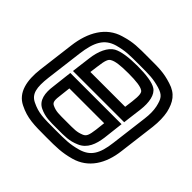

<svg xmlns="http://www.w3.org/2000/svg" viewBox="-146 -656 827 827"><g transform="rotate(45 268.0 -242.0)"><path d="M534 -321C538 -355 537 -386 532 -410C521 -457 501 -489 451 -504C401 -520 373 -519 310 -519C247 -519 219 -520 166 -504C89 -482 49 -410 38 -321L17 -153C8 -78 21 -17 74 9C126 35 166 35 242 35C303 35 335 35 386 21C462 0 503 -66 513 -153L534 -321ZM484 -321 463 -153C454 -77 432 -42 378 -27C334 -15 310 -15 248 -15C172 -15 144 -15 101 -36C66 -53 59 -86 67 -153L88 -321C98 -400 120 -441 175 -457C220 -469 241 -469 304 -469C367 -469 388 -469 430 -457C466 -446 474 -433 483 -394C487 -374 488 -351 484 -321ZM182 -336C187 -377 193 -392 204 -397C219 -406 247 -410 297 -410C346 -410 374 -406 387 -397C396 -392 399 -377 394 -336L389 -298H177L182 -336ZM132 -336 124 -273 121 -248H146H408H433L436 -273L444 -336C450 -385 442 -425 417 -441C397 -454 356 -460 303 -460C250 -460 208 -454 184 -441C156 -425 138 -385 132 -336ZM370 -140C365 -103 361 -91 345 -84C318 -73 304 -74 256 -74C208 -74 193 -73 169 -84C154 -91 153 -103 158 -140L163 -184H375L370 -140ZM420 -140 428 -209 431 -234H406H144H119L116 -209L108 -140C102 -97 107 -56 143 -39C177 -23 203 -24 249 -24C296 -24 322 -23 359 -39C400 -56 414 -97 420 -140Z"/></g></svg>

Font: Gamestation Display Outline
Style: Italic
Weight: 400
Designer: Jonas Hecksher
Foundry: Jonas Hecksher, Playtypeª, e-types AS
Version: Version 1.003